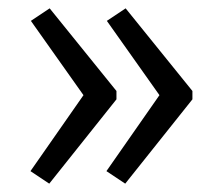

<svg xmlns="http://www.w3.org/2000/svg" viewBox="-20 -479 525 460"><path d="M99 -459 259 -261V-241L98 -39L53 -69L180 -251L54 -429ZM281 -459 441 -261V-241L280 -39L235 -69L362 -251L236 -429Z"/></svg>

Font: Exo 2
Style: Regular
Weight: 400
Designer: Natanael Gama
Foundry: Natanael Gama
Version: Version 2.010